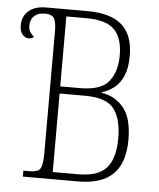

<svg xmlns="http://www.w3.org/2000/svg" viewBox="-52 -759 667 804"><g transform="rotate(5 282.0 -357.0)"><path d="M74 0V-25H97Q121 -25 133.5 -30.5Q146 -36 150.5 -54.5Q155 -73 155 -110V-617Q155 -660 144.5 -674Q134 -688 107 -688Q78 -688 62 -673Q46 -658 46 -633Q46 -615 53.5 -604.5Q61 -594 69 -587Q62 -579 47 -579Q32 -579 21 -592.5Q10 -606 10 -631Q10 -668 36 -691Q62 -714 110 -714H282Q381 -714 428.5 -672Q476 -630 476 -542Q476 -491 461.5 -458Q447 -425 423.5 -407Q400 -389 373 -381V-378Q429 -370 465 -326.5Q501 -283 501 -192Q501 -95 453 -47.5Q405 0 307 0ZM280 -390Q368 -390 401 -431Q434 -472 434 -541Q434 -613 399.5 -648.5Q365 -684 282 -684H197V-390ZM303 -30Q389 -30 423.5 -70.5Q458 -111 458 -194Q458 -277 425.5 -318.5Q393 -360 305 -360H197V-30Z"/></g></svg>

Font: Noto Serif Condensed ExtraLight
Style: Regular
Weight: 200
Width: 3
Designer: Monotype Design Team
Foundry: Monotype Imaging Inc.
Version: Version 2.013; ttfautohint (v1.8.4.7-5d5b)